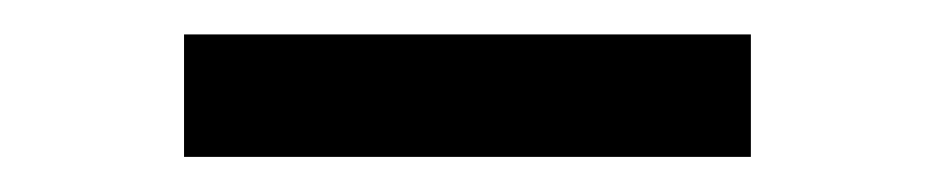

<svg xmlns="http://www.w3.org/2000/svg" viewBox="-20 -368 541 111"><path d="M86.4 -348.1H414.1V-277.3H86.4Z"/></svg>

Font: Armata
Style: Regular
Weight: 400
Designer: Viktoriya Grabowska
Foundry: Viktoriya Grabowska
Version: Version 1.002